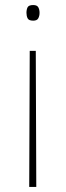

<svg xmlns="http://www.w3.org/2000/svg" viewBox="-20 -556 263 762"><path d="M98 -354H122L124 186H96ZM137 -505Q137 -493 132 -483.5Q127 -474 112 -474Q94 -474 89.5 -483.5Q85 -493 85 -505Q85 -518 89.5 -527Q94 -536 112 -536Q127 -536 132 -527Q137 -518 137 -505Z"/></svg>

Font: Noto Sans Cham Thin
Style: Regular
Weight: 250
Version: Version 2.002